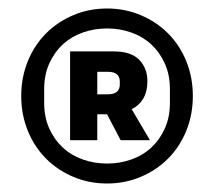

<svg xmlns="http://www.w3.org/2000/svg" viewBox="-20 -730 504 452"><path d="M232 -298Q190 -298 153 -313.5Q116 -329 88.5 -356.5Q61 -384 45.5 -422Q30 -460 30 -504Q30 -548 45.5 -586Q61 -624 88.5 -651.5Q116 -679 153 -694.5Q190 -710 232 -710Q274 -710 311 -694.5Q348 -679 375.5 -651.5Q403 -624 418.5 -586Q434 -548 434 -504Q434 -460 418.5 -422Q403 -384 375.5 -356.5Q348 -329 311 -313.5Q274 -298 232 -298ZM232 -345Q262 -345 289 -354.5Q316 -364 336 -382.5Q356 -401 368 -427.5Q380 -454 380 -488V-520Q380 -554 368 -580.5Q356 -607 336 -625.5Q316 -644 289 -653.5Q262 -663 232 -663Q202 -663 175 -653.5Q148 -644 128 -625.5Q108 -607 96 -580.5Q84 -554 84 -520V-488Q84 -454 96 -427.5Q108 -401 128 -382.5Q148 -364 175 -354.5Q202 -345 232 -345ZM209 -400H145V-609H247Q289 -609 308 -589Q327 -569 327 -539Q327 -514 317 -497.5Q307 -481 290 -473L333 -400H264L232 -461H209ZM234 -508Q262 -508 262 -531V-538Q262 -561 234 -561H209V-508Z"/></svg>

Font: IBM Plex Sans Hebrew
Style: Bold
Weight: 700
Designer: Mike Abbink, Paul van der Laan, Pieter van Rosmalen, Yanek Iontef
Foundry: Bold Monday
Version: Version 1.2